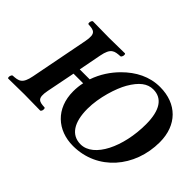

<svg xmlns="http://www.w3.org/2000/svg" viewBox="-117 -942 1241 1241"><g transform="rotate(45 503.5 -322.0)"><path d="M756 -656C660 -656 578 -613 509 -544C463 -498 423 -439 399 -369H308L338 -525C354 -608 382 -612 435 -615C446 -621 450 -643 442 -649C403 -648 334 -647 296 -647C258 -647 186 -648 148 -649C137 -643 133 -621 141 -615C193 -612 220 -608 204 -525L126 -124C110 -41 82 -37 29 -34C18 -28 14 -6 22 0C61 -1 132 -2 170 -2C208 -2 278 -1 316 0C327 -6 330 -28 322 -34C270 -37 244 -41 260 -124L299 -321H387C381 -295 378 -267 378 -239C378 -82 484 12 627 12C850 12 1007 -173 1007 -402C1007 -558 909 -656 756 -656ZM736 -614C818 -614 862 -548 862 -421C862 -214 774 -30 654 -30C569 -30 523 -100 523 -224C523 -329 562 -448 596 -507C639 -581 683 -614 736 -614Z"/></g></svg>

Font: Libertinus Serif
Style: Bold Italic
Weight: 700
Italic angle: -12°
Designer: Philipp H. Poll, Khaled Hosny
Foundry: Caleb Maclennan
Version: Version 7.050;RELEASE